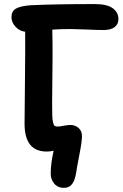

<svg xmlns="http://www.w3.org/2000/svg" viewBox="-20 -704 600 939"><path d="M293 214.8Q262.7 214.8 245.4 194.1Q228 173.3 228 146Q228 96.2 242.2 33.2Q227.1 37.1 208 37.1Q100.1 37.1 100.1 -99.1Q100.1 -153.8 102.1 -313.7Q104 -473.6 103 -548.8Q75.7 -551.8 55.9 -573.2Q36.1 -594.7 36.1 -620.1Q36.1 -647.9 56.2 -660.9Q76.2 -673.8 127 -678.2Q244.1 -684.1 443.8 -684.1Q503.4 -684.1 531.2 -663.8Q559.1 -643.6 559.1 -610.8Q559.1 -585 540 -571Q521 -557.1 486.8 -557.1Q460.4 -557.1 404.5 -559.6Q348.6 -562 325.2 -562Q277.3 -562 235.8 -559.1Q237.3 -484.4 237.1 -429.2Q236.8 -374 235.8 -296.1Q234.9 -218.3 234.9 -199.2Q234.9 -157.7 235.6 -138.2Q236.3 -118.7 239.5 -105Q242.7 -91.3 247.8 -88.1Q252.9 -85 263.2 -85Q270.5 -85 291 -88.9Q311.5 -92.8 324.2 -92.8Q347.7 -92.8 364.3 -78.1Q380.9 -63.5 380.9 -38.1Q380.9 -11.7 368.4 51.8Q356 115.2 353 137.2Q347.2 176.3 333 195.6Q318.8 214.8 293 214.8Z"/></svg>

Font: Shantell Sans Bouncy
Style: Regular
Weight: 600
Designer: Stephen Nixon, Anya Danilova, Shantell Martin
Foundry: Arrow Type
Version: Version 1.006;[9816181b4]